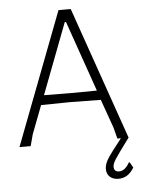

<svg xmlns="http://www.w3.org/2000/svg" viewBox="-57 -684 681 922"><g transform="rotate(-5 283.5 -223.0)"><path d="M542 0Q487 74 472.5 96.5Q458 119 458 133Q458 158 483 158Q511 158 533 119H537L552 145Q524 193 477 193Q451 193 435.5 179Q420 165 420 141Q420 118 437 91Q454 64 505 0H488L474 -54L425 -192L274 -194L137 -192L85 -56L70 0H16L260 -639H319ZM285 -579 155 -238 280 -237 410 -238 291 -579Z"/></g></svg>

Font: Alegreya Sans Light
Style: Regular
Weight: 300
Designer: Juan Pablo del Peral
Foundry: Huerta Tipografica
Version: Version 2.007